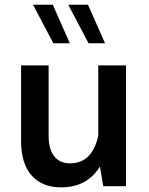

<svg xmlns="http://www.w3.org/2000/svg" viewBox="-20 -806 643 831"><path d="M71.3 -193.8C71.3 -68.4 132.8 4.9 244.1 4.9C319.8 4.9 376 -25.4 412.6 -85.4L426.8 0H525.4V-522.9H405.3V-218.3C387.7 -138.7 347.2 -99.1 283.2 -99.1C223.1 -99.1 190.4 -142.1 190.4 -218.3V-522.9H71.3ZM208.5 -785.6H123L210.9 -618.7H282.2ZM360.8 -785.6H275.4L363.3 -618.7H434.6Z"/></svg>

Font: Estedad SemiBold
Style: Regular
Weight: 600
Designer: Amin Abedi
Version: Version 7.3